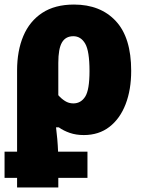

<svg xmlns="http://www.w3.org/2000/svg" viewBox="-30 -583 640 843"><path d="M-10 198V83H45V-273Q45 -360 72.5 -425Q100 -490 155.5 -526.5Q211 -563 295 -563Q411 -563 478.5 -490.5Q546 -418 546 -272Q546 -189 521.5 -125.5Q497 -62 450.5 -26Q404 10 338 10Q304 10 276.5 0.5Q249 -9 228 -24H216Q219 -1 221.5 27.5Q224 56 225 83H354V198H226V240H45V198ZM292 -129Q325 -129 344 -158.5Q363 -188 363 -271Q363 -359 344 -391.5Q325 -424 292 -424Q258 -424 242 -396.5Q226 -369 226 -307V-165Q239 -150 255.5 -139.5Q272 -129 292 -129Z"/></svg>

Font: Noto Sans SemiCondensed Black
Style: Regular
Weight: 900
Width: 4
Designer: Monotype Design Team
Foundry: Monotype Imaging Inc.
Version: Version 2.013; ttfautohint (v1.8.4.7-5d5b)